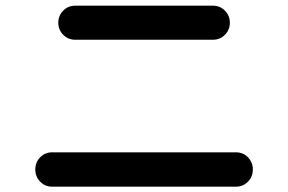

<svg xmlns="http://www.w3.org/2000/svg" viewBox="-20 -707 1040 693"><path d="M252 -686.5H748Q774.4 -686.5 792 -668.5Q809.6 -650.4 809.6 -625Q809.6 -599.6 792 -581.5Q774.4 -563.5 748 -563.5H252Q225.6 -563.5 208 -581.5Q190.4 -599.6 190.4 -625Q190.4 -650.4 208 -668.5Q225.6 -686.5 252 -686.5ZM168 -33.2Q142.6 -33.2 125 -51.3Q107.4 -69.3 107.4 -95.2Q107.4 -121.1 125 -139.2Q142.6 -157.2 168 -157.2H832Q857.4 -157.2 875 -139.2Q892.6 -121.1 892.6 -95.2Q892.6 -69.3 875 -51.3Q857.4 -33.2 832 -33.2Z"/></svg>

Font: Rounded-X Mgen+ 2m bold
Style: Bold
Weight: 700
Designer: [Source Han Sans]
Ryoko NISHIZUKA  (kana & ideographs); Paul D. Hunt (Latin, Greek & Cyrillic); Wenlong ZHANG  (bopomofo
Version: Version 1.059.20150602